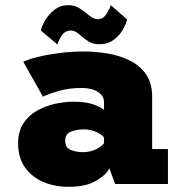

<svg xmlns="http://www.w3.org/2000/svg" viewBox="-20 -711 690 742"><path d="M245 11Q191 11 146.8 -8Q102.5 -27 76.2 -64.5Q50 -102 50 -157.5Q50 -202 69.5 -232.8Q89 -263.5 121.2 -282.2Q153.5 -301 191.5 -309.5Q229.5 -318 266 -318Q311 -318 341.5 -307.2Q372 -296.5 382 -286V-316Q382 -341 358 -356Q334 -371 295 -371Q246.5 -371 208 -359.8Q169.5 -348.5 146 -337.5L70 -472Q89.5 -482 126.2 -491Q163 -500 209.2 -506Q255.5 -512 304 -512Q349.5 -512 396 -504.2Q442.5 -496.5 481.5 -477.2Q520.5 -458 544.2 -424Q568 -390 568 -337V-135H629V0H425L402.5 -60.5Q392 -36.5 352.2 -12.8Q312.5 11 245 11ZM301.5 -123Q329.5 -123 352.8 -135Q376 -147 382 -158V-179Q376 -190 353.2 -200.5Q330.5 -211 303.5 -211Q277.5 -211 254.8 -202.5Q232 -194 232 -167.5Q232 -140.5 252.8 -131.8Q273.5 -123 301.5 -123ZM363.5 -540Q339.5 -540 323.5 -550Q307.5 -560 295 -571Q285 -580 275 -586.5Q265 -593 253.5 -593Q231.5 -593 218.8 -573.8Q206 -554.5 202 -539L138 -593Q141 -609 154.2 -632Q167.5 -655 190.2 -673Q213 -691 243.5 -691Q267 -691 283.5 -681.2Q300 -671.5 313.5 -660Q325 -650.5 335.2 -643.8Q345.5 -637 358 -637Q378 -637 390.8 -656.2Q403.5 -675.5 408 -691L471 -636Q467.5 -618.5 454.5 -596Q441.5 -573.5 419 -556.8Q396.5 -540 363.5 -540Z"/></svg>

Font: Trispace ExtraBold
Style: Regular
Weight: 800
Designer: Tyler Finck
Foundry: Etcetera Type Company
Version: Version 1.210; ttfautohint (v1.8.3)